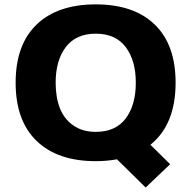

<svg xmlns="http://www.w3.org/2000/svg" viewBox="-20 -726 890 878"><path d="M418 11Q243.5 11 147.5 -81.5Q51.5 -174 51.5 -348Q51.5 -521.5 147.5 -613.8Q243.5 -706 418 -706Q592 -706 687.5 -613.8Q783 -521.5 783 -348Q783 -156.5 668 -64L758 25L646 131.5L515 2.5Q468.5 11 418 11ZM418 -123Q508.5 -123 554.8 -184.2Q601 -245.5 601 -348Q601 -449.5 554.8 -510.8Q508.5 -572 418 -572Q327.5 -572 281 -510.8Q234.5 -449.5 234.5 -348Q234.5 -281 253.8 -231.5Q273 -182 315 -152.5Q357 -123 418 -123Z"/></svg>

Font: League Mono Wide
Style: Bold
Weight: 700
Width: 8
Designer: Tyler Finck
Foundry: The League of Moveable Type / Tyler Finck
Version: Version 2.210